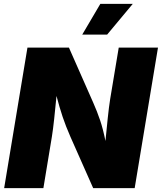

<svg xmlns="http://www.w3.org/2000/svg" viewBox="-20 -974 838 994"><path d="M1.5 0 122.1 -727.5H336.9L462.9 -441.9Q482.9 -397 498.3 -351.3Q513.7 -305.7 525.9 -244.1Q531.2 -299.8 537.6 -360.4Q543.9 -420.9 550.3 -460.9L594.7 -727.5H797.9L677.2 0H462.4L344.7 -265.6Q320.3 -321.3 304.4 -368.7Q288.6 -416 272.5 -477.1Q266.6 -414.6 260.5 -358.2Q254.4 -301.8 248.5 -265.6L204.6 0ZM405.8 -794.9 499.5 -954.1H667.5L534.7 -794.9Z"/></svg>

Font: Inter Black
Style: Italic
Weight: 900
Italic angle: -9.39999°
Designer: Rasmus Andersson
Foundry: rsms
Version: Version 4.000;git-a52131595